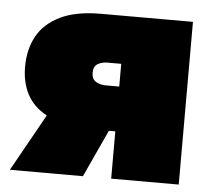

<svg xmlns="http://www.w3.org/2000/svg" viewBox="-44 -577 682 623"><g transform="rotate(5 297.5 -265.0)"><path d="M10 0 114 -186Q70 -210 50 -248.5Q30 -287 30 -337Q30 -395 54 -438Q78 -481 129 -505.5Q180 -530 260 -530H560V0H340V-154H319L248 0ZM250 -337Q250 -317 263.5 -308.5Q277 -300 295 -300H340V-374H295Q277 -374 263.5 -366Q250 -358 250 -337Z"/></g></svg>

Font: Golos Text Black
Style: Regular
Weight: 900
Designer: A.Korolkova, Vitaly Kuzmin
Foundry: ParaType Ltd
Version: Version 2.004